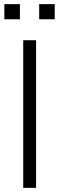

<svg xmlns="http://www.w3.org/2000/svg" viewBox="-20 -906 286 926"><path d="M92 -712H154V0H92ZM76 -886V-813H1V-886ZM244 -886V-813H169V-886Z"/></svg>

Font: Muli Light
Style: Regular
Weight: 300
Designer: Vernon Adams
Foundry: Vernon Adams
Version: Version 2.100